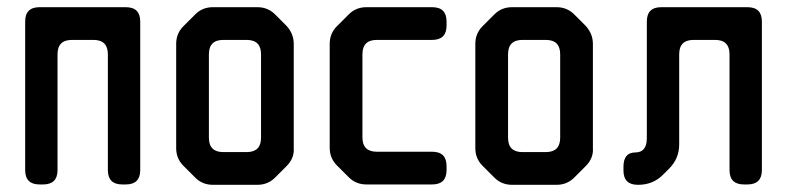

<svg xmlns="http://www.w3.org/2000/svg" viewBox="-20 -505 2189 534"><path d="M50 -32Q50 8 90 8H100Q140 8 140 -32V-354Q140 -394 180 -394H240Q280 -394 280 -354V-32Q280 8 320 8H330Q370 8 370 -32V-445Q370 -485 330 -485H90Q50 -485 50 -445Z M523 -11Q543 9 572 9H696Q725 9 745 -11L777 -43Q799 -65 797 -93V-383Q797 -411 777 -433L745 -465Q725 -485 696 -485H572Q543 -485 523 -465L490 -432Q470 -412 470 -383V-93Q470 -64 490 -44ZM561 -122V-354Q561 -394 601 -394H666Q706 -394 706 -354V-122Q706 -82 666 -82H601Q561 -82 561 -122Z M950 -12Q970 8 999 8H1182Q1222 8 1222 -32V-43Q1222 -83 1182 -83H1028Q988 -83 988 -123V-354Q988 -394 1028 -394H1182Q1222 -394 1222 -434V-445Q1222 -485 1182 -485H999Q970 -485 950 -465L917 -432Q897 -412 897 -383V-94Q897 -65 917 -45Z M1355 -11Q1375 9 1404 9H1528Q1557 9 1577 -11L1609 -43Q1631 -65 1629 -93V-383Q1629 -411 1609 -433L1577 -465Q1557 -485 1528 -485H1404Q1375 -485 1355 -465L1322 -432Q1302 -412 1302 -383V-93Q1302 -64 1322 -44ZM1393 -122V-354Q1393 -394 1433 -394H1498Q1538 -394 1538 -354V-122Q1538 -82 1498 -82H1433Q1393 -82 1393 -122Z M1714 -31Q1714 9 1754 9H1755Q1796 9 1824 -19L1841 -36Q1869 -64 1869 -103V-354Q1869 -394 1909 -394H1969Q2009 -394 2009 -354V-32Q2009 8 2049 8H2059Q2099 8 2099 -32V-445Q2099 -485 2059 -485H1819Q1779 -485 1779 -445V-121Q1779 -81 1747 -81Q1714 -81 1714 -41Z"/></svg>

Font: WDXL Lubrifont TC
Style: Regular
Weight: 400
Designer: [WDXL Lubrifont] Copyright 2020-2022 (c) NightFurySL2001, Skr-ZERO; [ZCOOL QingKe HuangYou] Copyright 2018-2022 (c) The 
Version: Version 2.001;hotconv 1.1.1;makeotfexe 2.6.0